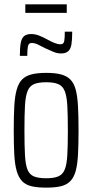

<svg xmlns="http://www.w3.org/2000/svg" viewBox="-20 -852 423 880"><path d="M192 8Q151 8 124 1.5Q97 -5 81 -22Q65 -39 56.5 -68.5Q48 -98 45.5 -143.5Q43 -189 43 -254Q43 -319 45.5 -365Q48 -411 56.5 -441Q65 -471 81 -487.5Q97 -504 124 -511Q151 -518 192 -518Q233 -518 259.5 -511Q286 -504 302.5 -487.5Q319 -471 327 -441Q335 -411 337.5 -365Q340 -319 340 -254Q340 -189 337.5 -143.5Q335 -98 327 -68.5Q319 -39 302.5 -22Q286 -5 259.5 1.5Q233 8 192 8ZM192 -35Q227 -35 247 -43.5Q267 -52 276.5 -74.5Q286 -97 288.5 -140.5Q291 -184 291 -254Q291 -325 288.5 -368.5Q286 -412 276.5 -435Q267 -458 247 -466.5Q227 -475 192 -475Q156 -475 136 -466.5Q116 -458 106.5 -435Q97 -412 94.5 -368.5Q92 -325 92 -254Q92 -184 94.5 -140.5Q97 -97 106 -74.5Q115 -52 135.5 -43.5Q156 -35 192 -35ZM71 -596Q71 -633 75 -655Q79 -677 90.5 -686.5Q102 -696 123 -696Q141 -696 159 -689Q177 -682 199 -670Q215 -661 230 -655Q245 -649 257 -649Q272 -649 274.5 -664Q277 -679 277 -707H311Q311 -671 307.5 -649Q304 -627 292.5 -617Q281 -607 260 -607Q243 -607 225.5 -614Q208 -621 187 -631Q168 -641 153.5 -648Q139 -655 125 -655Q111 -655 108 -640Q105 -625 105 -596ZM96 -793V-832H286V-793Z"/></svg>

Font: Saira ExtraCondensed Light
Style: Regular
Weight: 300
Width: 2
Designer: Hector Gatti with collaboration of the Omnibus-Type team
Foundry: Omnibus-Type
Version: Version 1.101